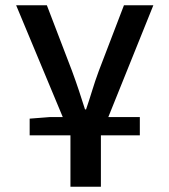

<svg xmlns="http://www.w3.org/2000/svg" viewBox="-20 -511 640 725"><path d="M92 0V-63L169 -69H217L41 -491H157L252 -243Q266 -205 278 -169Q290 -133 301 -98H305Q317 -133 328 -169Q339 -205 353 -243L448 -491H559L389 -69H508V0H361V194H246V0Z"/></svg>

Font: Source Code Pro Semibold
Style: Regular
Weight: 600
Monospace: yes
Designer: Paul D. Hunt, Teo Tuominen
Foundry: Adobe Systems Incorporated
Version: Version 2.030;PS 1.000;hotconv 16.6.51;makeotf.lib2.5.65220